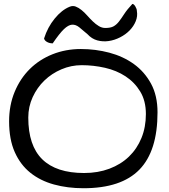

<svg xmlns="http://www.w3.org/2000/svg" viewBox="-20 -996 878 998"><path d="M27.3 -365.2Q27.3 -449.2 56.2 -518.6Q85 -587.9 134.8 -637.2Q184.6 -686.5 252.9 -713.9Q321.3 -741.2 400.4 -741.2Q476.6 -741.2 548.3 -722.2Q620.1 -703.1 675.8 -663.1Q731.4 -623 765.1 -561Q798.8 -499 798.8 -412.1Q798.8 -210.9 704.6 -114.3Q610.4 -17.6 414.1 -17.6Q331.1 -17.6 260.3 -37.1Q189.5 -56.6 137.7 -98.1Q85.9 -139.6 56.6 -205.6Q27.3 -271.5 27.3 -365.2ZM127 -384.8Q127 -239.3 199.7 -168Q272.5 -96.7 417 -96.7Q489.3 -96.7 548.8 -119.1Q608.4 -141.6 650.4 -182.1Q692.4 -222.7 715.3 -278.8Q738.3 -335 738.3 -403.3Q738.3 -471.7 709 -520Q679.7 -568.4 632.8 -599.1Q585.9 -629.9 525.9 -643.6Q465.8 -657.2 404.3 -657.2Q349.6 -657.2 299.3 -635.7Q249 -614.3 210.9 -577.6Q172.9 -541 149.9 -491.2Q127 -441.4 127 -384.8ZM434.6 -818.4Q410.2 -839.8 391.6 -854.5Q373 -869.1 354 -867.7Q335 -866.2 312 -844.2Q289.1 -822.3 253.9 -770.5Q250 -770.5 243.2 -771.5Q236.3 -772.5 229.5 -775.4Q222.7 -778.3 216.8 -783.2Q210.9 -788.1 209 -795.9Q227.5 -854.5 264.2 -899.4Q300.8 -944.3 341.8 -960.9Q358.4 -967.8 373.5 -961.9Q388.7 -956.1 403.8 -943.8Q418.9 -931.6 433.1 -915.5Q447.3 -899.4 462.4 -884.8Q477.5 -870.1 493.7 -860.4Q509.8 -850.6 527.3 -850.6Q554.7 -850.6 569.8 -858.9Q585 -867.2 597.7 -883.3Q610.4 -899.4 625.5 -922.9Q640.6 -946.3 668 -975.6Q675.8 -975.6 683.6 -962.4Q691.4 -949.2 691.4 -939.5Q696.3 -912.1 685.5 -885.7Q674.8 -859.4 653.8 -837.9Q632.8 -816.4 604 -801.8Q575.2 -787.1 544.9 -782.7Q514.6 -778.3 485.8 -786.1Q457 -793.9 434.6 -818.4Z"/></svg>

Font: Architects Daughter-petzku
Style: Regular
Weight: 400
Designer: Kimberly Geswein
Foundry: Kimberly Geswein
Version: Version 1.000 2010 initial release